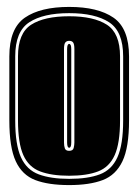

<svg xmlns="http://www.w3.org/2000/svg" viewBox="-20 -524 400 555"><path d="M180 11Q120 11 82 -3.5Q44 -18 25.5 -58Q7 -98 7 -176V-361Q7 -442 52 -473Q97 -504 180 -504Q263 -504 308 -473Q353 -442 353 -361V-176Q353 -98 334 -58Q315 -18 277 -3.5Q239 11 180 11ZM180 -7Q234 -7 268.5 -20Q303 -33 319.5 -69.5Q336 -106 336 -176V-361Q336 -433 295.5 -459.5Q255 -486 180 -486Q105 -486 64.5 -459.5Q24 -433 24 -361V-176Q24 -106 40.5 -69.5Q57 -33 92 -20Q127 -7 180 -7ZM180 -16Q129 -16 96 -28.5Q63 -41 47.5 -75.5Q32 -110 32 -176V-361Q32 -428 70 -452.5Q108 -477 180 -477Q251 -477 289 -452.5Q327 -428 327 -361V-176Q327 -110 311.5 -75.5Q296 -41 263.5 -28.5Q231 -16 180 -16ZM180 -88Q191 -88 193 -96.5Q195 -105 195 -112V-382Q195 -396 191.5 -401Q188 -406 180 -406Q173 -406 169 -401.5Q165 -397 165 -382V-112Q165 -102 167.5 -95Q170 -88 180 -88ZM180 -97Q174 -97 174 -112V-382Q174 -397 180 -397Q186 -397 186 -382V-112Q186 -97 180 -97Z"/></svg>

Font: Alumni Sans Collegiate One
Style: Regular
Weight: 400
Designer: Robert E. Leuschke
Foundry: Robert E. Leuschke
Version: Version 1.100